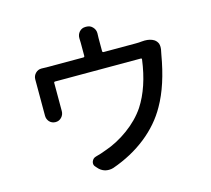

<svg xmlns="http://www.w3.org/2000/svg" viewBox="-116 -948 1233 1120"><g transform="rotate(-15 500.0 -387.5)"><path d="M785.2 -640.6Q794.9 -641.6 803.7 -641.6Q836.9 -641.6 859.4 -627.9Q874 -618.2 880.9 -601.6Q883.8 -591.8 883.8 -581.1Q883.8 -574.2 882.8 -567.4Q878.9 -551.8 877 -538.1Q846.7 -359.4 781.2 -245.1Q729.5 -152.3 640.6 -82Q551.8 -11.7 434.6 29.3Q421.9 33.2 408.2 33.2Q396.5 33.2 384.8 30.3Q359.4 22.5 342.8 2L335.9 -5.9Q327.1 -14.6 327.1 -26.4Q327.1 -32.2 329.1 -38.1Q335.9 -56.6 354.5 -61.5Q388.7 -70.3 418 -82Q490.2 -106.4 558.6 -156.2Q627 -206.1 669.9 -269.5Q739.3 -376 760.7 -539.1Q761.7 -545.9 754.9 -545.9H237.3Q230.5 -545.9 230.5 -539.1V-381.8V-369.1Q230.5 -347.7 215.8 -332Q201.2 -316.4 179.7 -316.4Q157.2 -316.4 142.6 -332Q128.9 -347.7 128.9 -368.2V-387.7V-563.5V-587.9Q128.9 -609.4 144.5 -625Q159.2 -639.6 179.7 -639.6Q181.6 -639.6 182.6 -639.6Q202.1 -638.7 221.7 -638.7H432.6Q440.4 -638.7 440.4 -646.5V-724.6L439.5 -753.9Q439.5 -775.4 453.1 -791Q467.8 -807.6 490.2 -807.6H496.1Q519.5 -807.6 534.2 -791Q548.8 -775.4 548.8 -753.9L547.9 -724.6V-646.5Q547.9 -638.7 555.7 -638.7H750Q769.5 -638.7 785.2 -640.6Z"/></g></svg>

Font: Gen Jyuu Gothic Medium
Style: Regular
Weight: 500
Designer: [Source Han Sans]
Ryoko NISHIZUKA  (kana & ideographs); Paul D. Hunt (Latin, Greek & Cyrillic); Wenlong ZHANG  (bopomofo
Version: Version 1.002.20150607